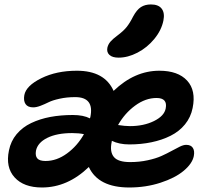

<svg xmlns="http://www.w3.org/2000/svg" viewBox="-20 -830 947 860"><path d="M511.2 -571.8Q483.4 -571.8 470.2 -584Q457 -596.2 460.9 -616.2Q464.4 -631.3 474.6 -643.3Q484.9 -655.3 505.9 -670.9Q532.2 -690.4 546.9 -708.5Q561.5 -726.6 576.2 -755.9Q592.8 -786.6 611.3 -798.3Q629.9 -810.1 655.8 -810.1Q689.9 -810.1 704.3 -791Q718.8 -772 711.9 -737.8Q703.1 -694.3 671.1 -655.5Q639.2 -616.7 595.9 -594.2Q552.7 -571.8 511.2 -571.8ZM168 9.8Q86.4 9.8 45.4 -35.4Q4.4 -80.6 20 -155.8Q28.3 -197.8 54.4 -229Q80.6 -260.3 119.6 -278.8Q158.7 -297.4 205.3 -306.2Q252 -314.9 306.2 -314.9Q353.5 -314.9 382.8 -299.8Q383.3 -300.8 383.8 -303Q384.3 -305.2 384.8 -306.2Q402.8 -395 316.9 -395Q279.3 -395 247.3 -387.9Q215.3 -380.9 197.8 -372.1Q180.2 -363.3 161.6 -356.2Q143.1 -349.1 128.9 -349.1Q104.5 -349.1 94.5 -363.8Q84.5 -378.4 88.9 -403.8Q96.7 -445.8 164.8 -479.5Q232.9 -513.2 324.2 -513.2Q448.7 -513.2 488.8 -422.9Q582.5 -513.2 693.8 -513.2Q777.3 -513.2 818.1 -469Q858.9 -424.8 842.8 -346.2Q834.5 -304.7 808.6 -272.9Q782.7 -241.2 744.1 -221.9Q705.6 -202.6 658.9 -192.9Q612.3 -183.1 559.1 -183.1Q514.2 -183.1 481 -199.2Q481 -198.2 480.5 -196Q480 -193.8 480 -192.9Q471.2 -149.9 490 -127Q508.8 -104 563 -104Q604.5 -104 641.4 -112.1Q678.2 -120.1 703.1 -131.3Q728 -142.6 748.3 -153.8Q768.6 -165 785.2 -173.1Q801.8 -181.2 814 -181.2Q835 -181.2 843.8 -167.7Q852.5 -154.3 848.1 -130.9Q841.3 -97.2 802.7 -64.9Q764.2 -32.7 698.7 -11.5Q633.3 9.8 559.1 9.8Q420.4 9.8 377.9 -82Q282.7 9.8 168 9.8ZM681.2 -391.1Q631.8 -391.1 585.2 -356.9Q538.6 -322.8 508.8 -270Q539.6 -265.1 562 -265.1Q623.5 -265.1 669.7 -287.8Q715.8 -310.5 722.2 -344.2Q731.4 -391.1 681.2 -391.1ZM141.1 -154.8Q137.2 -131.8 147.2 -120.4Q157.2 -108.9 184.1 -108.9Q233.9 -108.9 280 -142.6Q326.2 -176.3 356 -229Q334 -233.9 303.2 -233.9Q234.9 -233.9 191.7 -212.4Q148.4 -190.9 141.1 -154.8Z"/></svg>

Font: Shantell Sans Normal
Style: Italic
Weight: 600
Italic angle: -11.31°
Designer: Stephen Nixon, Anya Danilova, Shantell Martin
Foundry: Arrow Type
Version: Version 1.006;[559af2be0]